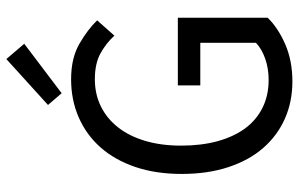

<svg xmlns="http://www.w3.org/2000/svg" viewBox="-184 -722 919 590"><g transform="rotate(-90 275.0 -427.5)"><path d="M307 -271H438V-100Q419 -82 389 -71.5Q359 -61 324 -61Q276 -61 238 -80Q200 -99 174.5 -134Q149 -169 135.5 -218.5Q122 -268 122 -330Q122 -391 136.5 -440Q151 -489 178 -523.5Q205 -558 242.5 -576.5Q280 -595 326 -595Q374 -595 405 -578Q436 -561 460 -535L507 -588Q479 -617 435 -642.5Q391 -668 326 -668Q262 -668 208.5 -644.5Q155 -621 116.5 -577.5Q78 -534 56.5 -471Q35 -408 35 -328Q35 -248 56 -184.5Q77 -121 115 -77.5Q153 -34 205 -11Q257 12 319 12Q383 12 433.5 -10Q484 -32 515 -64V-340H307ZM247 -739 283 -697 435 -812 388 -867Z"/></g></svg>

Font: Codetta
Style: Regular
Weight: 400
Italic angle: -11°
Designer: Ulrich Proeller
Foundry: PROSA GmbH
Version: Version 2.00;September 29, 2018;FontCreator 11.5.0.2427 64-b